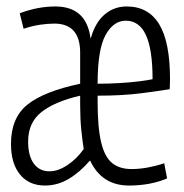

<svg xmlns="http://www.w3.org/2000/svg" viewBox="-20 -564 570 594"><path d="M119 10Q70 10 42 -24Q14 -58 14 -119Q14 -199 64.5 -240Q115 -281 228 -305V-401Q228 -491 148 -491Q128 -491 104 -487.5Q80 -484 53 -475L41 -523Q97 -544 151 -544Q247 -544 260 -446H261Q275 -495 304 -519.5Q333 -544 372 -544Q439 -544 472.5 -489Q506 -434 506 -319Q506 -308 505.5 -300.5Q505 -293 505 -288Q475 -283 417 -275.5Q359 -268 282 -268Q282 -261 282 -250Q282 -169 293 -123.5Q304 -78 327 -59.5Q350 -41 387 -41Q412 -41 438.5 -46Q465 -51 488 -59L497 -12Q445 10 379 10Q295 10 259 -67H258Q227 -31 192.5 -10.5Q158 10 119 10ZM282 -305Q315 -305 349.5 -307Q384 -309 411.5 -312.5Q439 -316 452 -319Q452 -411 431.5 -455.5Q411 -500 369 -500Q331 -500 306.5 -455.5Q282 -411 282 -305ZM133 -34Q160 -34 189 -53.5Q218 -73 239 -103Q235 -128 231.5 -162Q228 -196 228 -239V-268Q150 -250 108.5 -217.5Q67 -185 67 -126Q67 -82 84.5 -58Q102 -34 133 -34Z"/></svg>

Font: Georama Condensed Light
Style: Regular
Weight: 300
Width: 3
Designer: Jean-Baptiste Levee
Foundry: Production Type
Version: Version 1.000